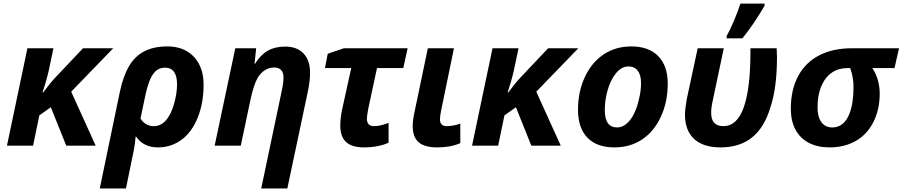

<svg xmlns="http://www.w3.org/2000/svg" viewBox="-20 -817 5063 1077"><path d="M133.8 -546.4H279.8L252.9 -418.9Q247.1 -393.1 237.3 -358.9Q227.5 -324.7 218.8 -298.8H222.7Q261.7 -352.1 293 -384.8L445.8 -546.4H615.2L379.4 -302.7L516.6 0H351.6L265.1 -215.3L200.7 -169.9L165.5 0H19Z M919.9 -556.6Q981.4 -556.6 1027.1 -530.3Q1072.8 -503.9 1097.4 -455.6Q1122.1 -407.2 1122.1 -342.3Q1122.1 -240.2 1089.6 -158.7Q1057.1 -77.1 999.5 -33.7Q940.4 9.8 865.7 9.8Q785.2 9.8 743.7 -50.3H740.7Q737.3 -8.3 731 23.4L686.5 240.2H539.6L652.3 -301.8Q670.9 -389.6 703.4 -445.3Q735.8 -501 788.6 -528.8Q841.3 -556.6 919.9 -556.6ZM955.6 -231.9Q973.1 -292 973.1 -344.7Q973.1 -390.1 956.1 -413.8Q939 -437.5 905.8 -437.5Q866.2 -437.5 841.3 -404.8Q814.5 -370.1 796.4 -287.1L768.1 -151.9Q795.4 -109.4 843.3 -109.4Q880.4 -109.4 909.2 -140.4Q938 -171.4 955.6 -231.9Z M1570.3 -383.8Q1570.3 -410.2 1556.6 -424.3Q1543 -438.5 1519 -438.5Q1490.7 -438.5 1466.8 -423.8Q1442.9 -409.2 1426.3 -381.8Q1403.8 -344.7 1385.3 -258.8L1330.6 0H1184.1L1299.8 -546.4H1417L1407.7 -460H1411.1Q1441.9 -509.8 1482.4 -532.7Q1522.9 -555.7 1579.1 -555.7Q1646 -555.7 1682.6 -517.1Q1719.2 -478.5 1719.2 -409.7Q1719.2 -362.3 1707 -304.7L1591.8 240.2H1445.3L1561.5 -312.5Q1570.3 -353 1570.3 -383.8Z M1888.7 -114.3Q1888.7 -131.8 1891.6 -157.5Q1894.5 -183.1 1899.4 -204.1L1950.2 -435.1H1802.7L1818.4 -515.6L1909.2 -546.4H2266.6L2242.2 -435.1H2094.7L2045.9 -208Q2038.1 -167.5 2038.1 -150.9Q2038.1 -109.4 2078.1 -109.4Q2111.3 -109.4 2159.7 -127.4V-16.6Q2134.3 -4.4 2097.9 2.7Q2061.5 9.8 2022 9.8Q1953.6 9.8 1921.1 -20.5Q1888.7 -50.8 1888.7 -114.3Z M2294.9 -110.8Q2294.9 -143.1 2305.7 -190.9L2379.9 -546.4H2526.4L2455.1 -200.2Q2447.8 -165 2447.8 -147.5Q2447.8 -129.4 2457.3 -119.4Q2466.8 -109.4 2484.4 -109.4Q2522 -109.4 2562 -123.5V-14.2Q2507.8 9.8 2433.6 9.8Q2360.8 9.8 2327.9 -19.5Q2294.9 -48.8 2294.9 -110.8Z M2742.7 -546.4H2888.7L2861.8 -418.9Q2856 -393.1 2846.2 -358.9Q2836.4 -324.7 2827.6 -298.8H2831.5Q2870.6 -352.1 2901.9 -384.8L3054.7 -546.4H3224.1L2988.3 -302.7L3125.5 0H2960.4L2874 -215.3L2809.6 -169.9L2774.4 0H2627.9Z M3222.2 -201.2Q3222.2 -301.3 3260 -383.5Q3297.9 -465.8 3365.2 -511.2Q3432.6 -556.6 3521.5 -556.6Q3619.1 -556.6 3672.4 -502Q3725.6 -447.3 3725.6 -347.7Q3725.6 -246.6 3687.7 -163.6Q3649.9 -80.6 3583 -35.6Q3515.6 9.8 3426.3 9.8Q3327.6 9.8 3274.9 -44.9Q3222.2 -99.6 3222.2 -201.2ZM3564.9 -264.6Q3575.7 -304.7 3575.7 -352.1Q3575.7 -397 3557.1 -420.7Q3538.6 -444.3 3504.9 -444.3Q3466.8 -444.3 3435.3 -406.2Q3403.8 -368.2 3386.7 -305.2Q3372.6 -253.9 3372.6 -197.8Q3372.6 -102.1 3442.4 -102.1Q3469.7 -102.1 3494.1 -122.6Q3518.6 -143.1 3536.9 -179.9Q3555.2 -216.8 3564.9 -264.6Z M3822.3 -174.8Q3822.3 -202.6 3832.5 -261.7L3893.6 -546.4H4040L3979 -257.3Q3973.6 -233.4 3971.4 -217Q3969.2 -200.7 3969.2 -184.1Q3969.2 -146 3986.6 -127.7Q4003.9 -109.4 4037.6 -109.4Q4114.7 -109.4 4151.9 -214.8Q4189 -318.8 4189.5 -522.9V-546.4H4336.4Q4338.4 -510.3 4338.4 -496.6Q4338.4 -325.2 4301.8 -215.8Q4268.1 -102.1 4198.7 -46.1Q4129.4 9.8 4022 9.8Q3924.8 9.8 3873.5 -37.6Q3822.3 -85 3822.3 -174.8ZM4133.3 -796.9H4268.6V-784.2Q4205.6 -677.2 4144.5 -602.1H4055.7V-614.3Q4073.2 -645 4096.2 -698.5Q4119.1 -752 4133.3 -796.9Z M4416 -207Q4416 -314 4457.5 -390.9Q4499 -467.8 4576.7 -507.3Q4653.3 -546.4 4759.8 -546.4H5022.9L4997.6 -435.1H4873Q4893.1 -406.2 4903.8 -368.9Q4914.6 -331.5 4914.6 -291.5Q4914.6 -201.2 4878.4 -130.9Q4842.3 -60.5 4777.8 -24.9Q4715.3 9.8 4633.8 9.8Q4565.4 9.8 4516.6 -15.9Q4467.8 -41.5 4441.9 -90.3Q4416 -139.2 4416 -207ZM4744.6 -178.7Q4767.6 -236.3 4767.6 -328.1Q4767.6 -385.7 4749 -435.1H4733.9Q4685.1 -435.1 4648.4 -411.1Q4611.8 -387.2 4591.3 -342.8Q4565.9 -289.6 4565.9 -213.9Q4565.9 -160.6 4587.9 -131.3Q4609.9 -102.1 4648.9 -102.1Q4681.2 -102.1 4705.3 -121.3Q4729.5 -140.6 4744.6 -178.7Z"/></svg>

Font: Viking Open Sans
Style: Bold Italic
Weight: 700
Italic angle: -12°
Foundry: Ascender Corporation
Version: Version 2.000